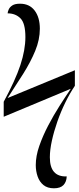

<svg xmlns="http://www.w3.org/2000/svg" viewBox="-24 -780 424 1036"><path d="M267 236Q232 236 210.5 218.5Q189 201 179 172Q169 143 169 111Q169 62 188 7.5Q207 -47 236 -102.5Q265 -158 297.5 -209Q330 -260 358 -301L-4 -150V-231Q59 -347 86 -429Q113 -511 113 -580Q113 -655 86 -681.5Q59 -708 17 -708Q18 -718 23.5 -730Q29 -742 43 -751Q57 -760 84 -760Q135 -760 163 -723Q191 -686 191 -625Q191 -566 166 -505.5Q141 -445 101 -381.5Q61 -318 17 -251L380 -401V-317Q353 -277 328.5 -227Q304 -177 285.5 -124Q267 -71 256 -21Q245 29 245 69Q245 175 336 172Q335 201 318.5 218.5Q302 236 267 236Z"/></svg>

Font: Noto Serif Display SemiCondensed
Style: Regular
Weight: 400
Width: 4
Designer: Monotype Design Team
Foundry: Monotype Imaging Inc.
Version: Version 2.009